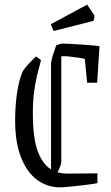

<svg xmlns="http://www.w3.org/2000/svg" viewBox="-20 -795 478 824"><path d="M156 -537Q148 -507 140 -475Q132 -443 126.5 -403Q121 -363 121 -308Q121 -202 142 -146Q163 -90 199 -68V-522Q199 -532 205.5 -553.5Q212 -575 221 -600Q239 -608 247 -608Q259 -608 287.5 -606.5Q316 -605 349 -602.5Q382 -600 407 -597L397 -440H354L344 -542Q334 -545 316.5 -547.5Q299 -550 281 -552Q263 -554 252 -554Q248 -554 243 -553V-100Q243 -94 238.5 -81.5Q234 -69 227 -56Q246 -50 270 -50L398 -51V-9Q384 -6 360 -3Q336 0 310.5 3Q285 6 264.5 7.5Q244 9 237 9Q183 9 139.5 -23Q96 -55 70.5 -119Q45 -183 45 -278Q45 -343 53.5 -398Q62 -453 77 -488Q87 -504 102.5 -520.5Q118 -537 135 -553ZM210 -662 198 -691 354 -775 386 -728 382 -706Q346 -696 299 -684.5Q252 -673 210 -662Z"/></svg>

Font: Grenze Gotisch Light
Style: Regular
Weight: 300
Designer: Renata Polastri
Foundry: Omnibus-Type
Version: Version 1.001